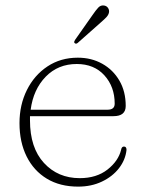

<svg xmlns="http://www.w3.org/2000/svg" viewBox="-20 -684 539 714"><path d="M447.5 -290Q447.5 -252 402 -252H91.5Q91.5 -244 91.5 -236.5Q91.5 -134.5 143.5 -78Q195.5 -21.5 276.5 -21.5Q339 -21.5 379.8 -53.5Q420.5 -85.5 430.5 -127.5Q432.5 -139 441 -139Q450.5 -139 450.5 -126.5Q446.5 -89.5 422.5 -58.5Q398.5 -27.5 359.2 -8.8Q320 10 270.5 10Q203 10 154.2 -19.5Q105.5 -49 79 -102.2Q52.5 -155.5 52.5 -226Q52.5 -294 80 -349.2Q107.5 -404.5 156.5 -437Q205.5 -469.5 269.5 -469.5Q320 -469.5 360.2 -447Q400.5 -424.5 424 -384.2Q447.5 -344 447.5 -290ZM265.5 -446Q196 -446 150 -398.8Q104 -351.5 94 -276H380Q406.5 -276 406.5 -298.5Q406.5 -361.5 368.2 -403.8Q330 -446 265.5 -446ZM324 -628Q336 -645.5 345.2 -655.5Q354.5 -665.5 367 -663.5Q376.5 -662 381.5 -654.8Q386.5 -647.5 385.5 -639Q384 -629 375.8 -620.2Q367.5 -611.5 356.5 -602L268.5 -524Q262.5 -519.5 258 -523.5Q255 -525.5 256 -529Q257 -532.5 259 -535.5Z"/></svg>

Font: Fraunces 9pt Soft Thin
Style: Regular
Weight: 100
Version: Version 1.000;[b76b70a41]